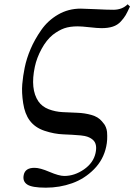

<svg xmlns="http://www.w3.org/2000/svg" viewBox="-20 -680 621 888"><path d="M94.2 -367.2Q103 -410.2 121.6 -453.6Q140.1 -497.1 170.7 -541Q201.2 -585 248.5 -612.5Q295.9 -640.1 353 -640.1Q371.1 -640.1 423.1 -637.5Q475.1 -634.8 503.9 -634.8Q545.4 -634.8 570.3 -660.2L581.1 -649.9Q569.3 -624 561.3 -610.1Q553.2 -596.2 538.3 -580.1Q523.4 -564 501.7 -556.9Q480 -549.8 449.7 -549.8Q430.7 -549.8 394 -554Q357.4 -558.1 339.8 -558.1Q302.7 -558.1 277.1 -549.1Q251.5 -540 224.1 -519Q194.8 -495.1 172.4 -453.9Q149.9 -412.6 141.1 -371.1Q119.1 -267.6 157.7 -210.9Q174.8 -186.5 205.3 -174.8Q235.8 -163.1 269.8 -161.4Q303.7 -159.7 337.6 -158.4Q371.6 -157.2 402.8 -148.4Q434.1 -139.6 451.2 -119.1Q459 -109.9 462.4 -105.2Q465.8 -100.6 469.7 -91.3Q473.6 -82 475.1 -69.8Q478 -32.2 471.2 -2Q458.5 58.6 414.8 102.8Q371.1 147 313.5 167.5Q255.9 188 191.9 188Q127.4 188 105.5 173.1Q83.5 158.2 89.8 128.9Q96.7 95.7 140.6 96.2Q165 96.2 209 115Q252.9 133.8 277.3 133.8Q324.7 133.8 368.4 103.5Q412.1 73.2 421.9 27.8Q430.7 -12.7 411.4 -31.5Q392.1 -50.3 353.8 -53.7Q315.4 -57.1 273.2 -58.6Q231 -60.1 186.3 -75Q141.6 -89.8 117.2 -123Q94.7 -153.3 87.2 -202.6Q79.6 -252 83 -290.8Q86.4 -329.6 94.2 -367.2Z"/></svg>

Font: Linux Biolinum O
Style: Italic
Weight: 400
Italic angle: -12°
Designer: Philipp H. Poll
Foundry: Philipp H. Poll
Version: Version 1.1.3